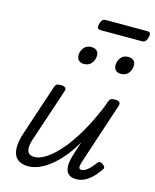

<svg xmlns="http://www.w3.org/2000/svg" viewBox="-141 -1063 944 1173"><g transform="rotate(15 331.0 -477.0)"><path d="M151 16Q109 16 84 -4.5Q59 -25 55.5 -67Q52 -109 73 -172L178 -489Q183 -505 191 -510Q199 -515 215 -515Q239 -515 246.5 -507Q254 -499 248 -483L140 -159Q128 -126 126.5 -101Q125 -76 136 -62.5Q147 -49 174 -49Q207 -49 248 -75.5Q289 -102 334 -154Q379 -206 424 -283Q469 -360 511 -462L520 -489Q526 -505 533.5 -510Q541 -515 558 -515Q581 -515 588.5 -507.5Q596 -500 591 -484L465 -102Q458 -81 456.5 -69Q455 -57 459.5 -52Q464 -47 471 -47Q485 -47 499 -56Q513 -65 526.5 -79.5Q540 -94 553 -111Q561 -122 570 -122Q579 -122 589 -115Q600 -106 602.5 -99Q605 -92 599 -84Q588 -67 567.5 -43.5Q547 -20 518.5 -2Q490 16 456 16Q424 16 408.5 2.5Q393 -11 389 -32Q385 -53 389.5 -79Q394 -105 403 -132L429 -211Q395 -152 359 -109.5Q323 -67 287 -39Q251 -11 216.5 2.5Q182 16 151 16ZM318 -676Q300 -676 287 -687Q274 -698 274 -720Q274 -745 290.5 -766.5Q307 -788 339 -788Q358 -788 371 -777.5Q384 -767 384 -745Q384 -720 367.5 -698Q351 -676 318 -676ZM552 -676Q533 -676 520.5 -687Q508 -698 508 -720Q508 -745 524 -766.5Q540 -788 572 -788Q592 -788 604.5 -777.5Q617 -767 617 -745Q617 -720 601 -698Q585 -676 552 -676ZM365 -902Q349 -902 345.5 -911.5Q342 -921 346 -936Q350 -953 358 -961.5Q366 -970 380 -970H642Q658 -970 661 -960.5Q664 -951 660 -936Q656 -919 648 -910.5Q640 -902 625 -902Z"/></g></svg>

Font: Playwrite US Trad Light
Style: Regular
Weight: 300
Designer: Veronika Burian, José Scaglione
Foundry: TypeTogether
Version: Version 1.003